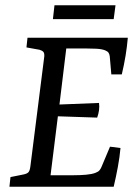

<svg xmlns="http://www.w3.org/2000/svg" viewBox="-20 -713 528 733"><path d="M405 -429 399 -498Q398 -506 394.5 -511.5Q391 -517 381 -521Q368 -526 347 -527Q326 -528 307 -528H233L207 -314L358 -320Q360 -306 358 -292Q356 -278 351 -264L201 -269L173 -44H262Q287 -44 309 -46Q331 -48 344 -53Q355 -57 360 -63Q365 -69 368 -77L400 -153L440 -148Q437 -114 430 -76Q423 -38 414 0H16L20 -37L70 -47Q84 -50 89 -56Q94 -62 96 -78L149 -497Q150 -510 145.5 -515Q141 -520 131 -523L81 -532L85 -569H468Q465 -535 459.5 -501Q454 -467 445 -429ZM188 -693H421L414 -640H182Z"/></svg>

Font: Yrsa
Style: Italic
Weight: 400
Italic angle: -7.10001°
Designer: Anna Giedrys (Yrsa+Rasa design), David Brezina (Yrsa art-direction, Rasa art-direction, design)
Foundry: Rosetta Type Foundry
Version: Version 2.004